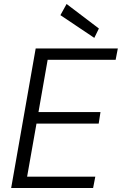

<svg xmlns="http://www.w3.org/2000/svg" viewBox="-20 -943 611 963"><path d="M36 0 159 -700H571L560 -643H219L173 -381H484L475 -323H163L116 -57H458L447 0ZM453 -753 283 -867 314 -923 476 -800Z"/></svg>

Font: DM Sans 12pt Light
Style: Italic
Weight: 300
Italic angle: -10°
Version: Version 4.004;gftools[0.9.30]